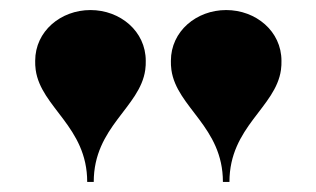

<svg xmlns="http://www.w3.org/2000/svg" viewBox="-20 -780 629 382"><path d="M539 -641C540 -648 540 -653 540 -659C540 -718 489 -760 430 -760C371 -760 320 -718 320 -659C320 -653 320 -648 321 -641C331.5 -566 423.5 -528 423.5 -418H436.5C436.5 -528 528.5 -566 539 -641ZM269 -641C270 -648 270 -653 270 -659C270 -718 219 -760 160 -760C101 -760 50 -718 50 -659C50 -653 50 -648 51 -641C61.5 -566 153.5 -528 153.5 -418H166.5C166.5 -528 258.5 -566 269 -641Z"/></svg>

Font: Bodoni* 16pt Fatface
Style: Regular
Weight: 900
Version: Version 2.3